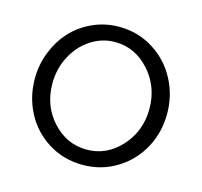

<svg xmlns="http://www.w3.org/2000/svg" viewBox="-84 -622 763 725"><g transform="rotate(15 297.5 -260.0)"><path d="M39.1 -258.8Q39.1 -313 58.6 -362.5Q78.1 -412.1 111.8 -449Q145.5 -485.8 193.8 -507.8Q242.2 -529.8 296.9 -529.8Q370.1 -529.8 429.9 -492.7Q489.7 -455.6 522.9 -393.6Q556.2 -331.5 556.2 -258.8Q556.2 -186.5 523.2 -125.2Q490.2 -64 430.4 -27.1Q370.6 9.8 296.9 9.8Q223.1 9.8 163.6 -27.1Q104 -64 71.5 -125.2Q39.1 -186.5 39.1 -258.8ZM296.9 -470.2Q246.1 -470.2 202.6 -441.9Q159.2 -413.6 133.5 -364.5Q107.9 -315.4 107.9 -257.8Q107.9 -170.9 163.3 -110.4Q218.8 -49.8 296.9 -49.8Q375 -49.8 430.9 -111.3Q486.8 -172.9 486.8 -259.8Q486.8 -346.7 430.9 -408.4Q375 -470.2 296.9 -470.2Z"/></g></svg>

Font: Rawline
Style: Regular
Weight: 400
Designer: Matt McInerney, Pablo Impallari, Rodrigo Fuenzalida
Foundry: Matt McInerney, Pablo Impallari, Rodrigo Fuenzalida
Version: Version 4.020;PS 004.020;hotconv 1.0.88;makeotf.lib2.5.64775